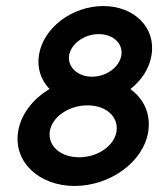

<svg xmlns="http://www.w3.org/2000/svg" viewBox="-20 -605 524 636"><path d="M40 -169C24 -67 111 11 227 11C343 11 455 -67 471 -169C480 -227 457 -277 412 -310C449 -339 475 -378 482 -423C497 -515 423 -585 322 -585C221 -585 124 -515 109 -423C102 -378 116 -340 144 -310C90 -278 49 -227 40 -169ZM145 -170C152 -217 207 -256 270 -256C333 -256 373 -217 366 -170C359 -123 305 -84 242 -84C179 -84 138 -123 145 -170ZM209 -422C215 -459 258 -492 307 -492C356 -492 388 -460 382 -422C376 -384 334 -351 285 -351C236 -351 203 -384 209 -422Z"/></svg>

Font: Charger Sport
Style: BlkObl
Weight: 900
Designer: Jasper
Foundry: Cannot Into Space Fonts
Version: Version 1.1